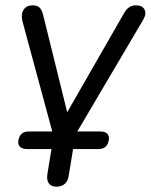

<svg xmlns="http://www.w3.org/2000/svg" viewBox="-20 -513 565 720"><path d="M191 187Q172 187 163 174.5Q154 162 158 138L173 46H83Q44 46 49 13Q55 -20 88 -20H176L64 -434Q58 -460 68.5 -476.5Q79 -493 102 -493Q119 -493 128 -485Q137 -477 142 -456L232 -92L446 -465Q462 -493 490 -493Q514 -493 522 -477Q530 -461 517 -439L270 -20H354Q393 -20 388 13Q382 46 349 46H254L238 144Q232 187 191 187Z"/></svg>

Font: Nunito
Style: Italic
Weight: 400
Italic angle: -9°
Designer: Vernon Adams
Foundry: Vernon Adams
Version: Version 3.601; ttfautohint (v1.8.2.53-6de2)